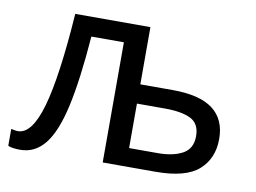

<svg xmlns="http://www.w3.org/2000/svg" viewBox="-64 -628 970 727"><g transform="rotate(10 421.0 -264.5)"><path d="M459 -536V-316H583Q688 -316 738.5 -277.5Q789 -239 789 -164Q789 -89 739 -44.5Q689 0 573 0H370V-462H245Q232 -293 209 -190Q186 -87 148 -40Q110 7 54 7Q22 7 7 0V-65Q12 -64 19 -62.5Q26 -61 33 -61Q87 -61 120 -176.5Q153 -292 170 -536ZM567 -242H459V-71H570Q628 -71 664.5 -91Q701 -111 701 -159Q701 -207 666.5 -224.5Q632 -242 567 -242Z"/></g></svg>

Font: Noto IKEA Arabic
Style: Regular
Weight: 400
Designer: Monotype Design Team
Foundry: Monotype Imaging Inc.
Version: Version 1.200